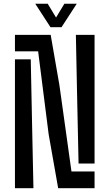

<svg xmlns="http://www.w3.org/2000/svg" viewBox="-20 -982 572 1002"><path d="M283.5 0 234 -280.5 179 -714H58V-800H244.5L290 -538L353 -87H473.5V0ZM58 0V-672.5H140.5L148 -305L154.5 0ZM390 -128.5 382 -501.5 376 -800H473.5V-128.5ZM243.5 -840 164 -962.5H229L272.5 -890.5L316 -962.5H380.5L301 -840Z"/></svg>

Font: Big Shoulders Stencil Text Thin SemiBold
Style: Regular
Weight: 600
Version: Version 2.001